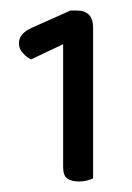

<svg xmlns="http://www.w3.org/2000/svg" viewBox="-20 -712 251 365"><path d="M100 -628 39 -599Q31 -603 23.5 -611Q16 -619 16 -630Q16 -648 40 -659L114 -692H126Q157 -692 157 -659V-373Q145 -367 130 -367Q116 -367 108 -372.5Q100 -378 100 -395Z"/></svg>

Font: Baloo 2 Latin
Style: Regular
Weight: 400
Designer: Sarang Kulkarni and Ek Type
Foundry: Ek Type
Version: Version 1.001